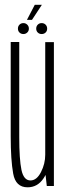

<svg xmlns="http://www.w3.org/2000/svg" viewBox="-20 -773 277 798"><path d="M174.5 0H204V-598H168V-57.5ZM60 -598.5H24.5V-206.5Q24.5 -108.5 34.8 -51.5Q45 5.5 94.5 5.5Q136 5.5 160.8 -31.5Q185.5 -68.5 185.5 -112.5L168 -130Q168 -92 150.2 -57.5Q132.5 -23 106.5 -23Q78.5 -23 69.2 -66.8Q60 -110.5 60 -203.5ZM77.5 -631.5Q86.5 -631.5 93.2 -637.8Q100 -644 100 -654Q100 -664 93.2 -670.5Q86.5 -677 77.5 -677Q67.5 -677 61 -670.5Q54.5 -664 54.5 -654Q54.5 -644 61 -637.8Q67.5 -631.5 77.5 -631.5ZM153 -631.5Q163 -631.5 169.5 -637.8Q176 -644 176 -654Q176 -664 169.5 -670.5Q163 -677 153 -677Q143.5 -677 137 -670.5Q130.5 -664 130.5 -654Q130.5 -644 137 -637.8Q143.5 -631.5 153 -631.5ZM92 -690.5H113L154 -753H124.5Z"/></svg>

Font: Anybody ExtraCondensed ExtraLight
Style: Regular
Weight: 250
Width: 2
Version: Version 1.113;gftools[0.9.25]